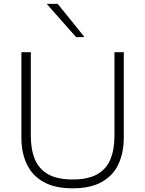

<svg xmlns="http://www.w3.org/2000/svg" viewBox="-20 -990 772 1019"><path d="M366 9.5Q271 9.5 210.8 -24.5Q150.5 -58.5 122 -119.2Q93.5 -180 93.5 -260V-713H143.5V-269Q143.5 -197 165 -145Q186.5 -93 235.2 -65.2Q284 -37.5 366 -37.5Q447.5 -37.5 496.2 -65.2Q545 -93 566.2 -145Q587.5 -197 587.5 -270V-713H637V-260Q637 -180 608.8 -119.2Q580.5 -58.5 520.5 -24.5Q460.5 9.5 366 9.5ZM384.5 -792.5Q345.5 -836 306.8 -880Q268 -924 228 -969.5H286Q321 -926 357 -882Q392.5 -837.5 428 -793.5Z"/></svg>

Font: Heraclito ExtraLight
Style: Regular
Weight: 200
Designer: Kostas Bartsokas (font) & Cristiano Sobral (main changes)
Foundry: Kostas Bartsokas (font) & Cristiano Sobral (main changes)
Version: Version 1.00;July 8, 2020;FontCreator 13.0.0.2655 64-bit